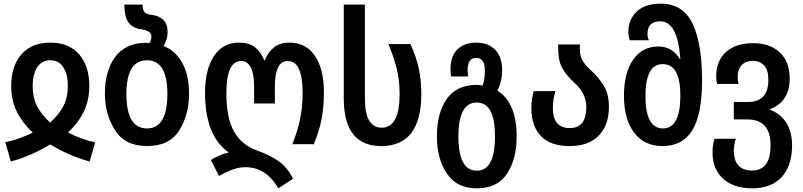

<svg xmlns="http://www.w3.org/2000/svg" viewBox="-20 -785 4371 1045"><path d="M39 94Q147 65 253 1Q355 63 468 94L498 -10Q418 -28 350 -64Q406 -116 436 -177.5Q466 -239 466 -317Q466 -426 410.5 -489.5Q355 -553 254 -553Q153 -553 97 -489.5Q41 -426 41 -317Q41 -239 71.5 -177.5Q102 -116 158 -63Q123 -46 84 -32Q45 -18 9 -11ZM253 -118Q208 -158 183 -204.5Q158 -251 158 -318Q158 -382 183 -419.5Q208 -457 254 -457Q300 -457 324.5 -419Q349 -381 349 -318Q349 -254 324.5 -207Q300 -160 253 -118Z M780 10Q903 10 956 -76Q1009 -162 1009 -274Q1009 -378 970.5 -445Q932 -512 870 -534Q879 -550 885.5 -568.5Q892 -587 892 -613Q892 -654 869 -676.5Q846 -699 811 -703Q781 -706 768.5 -717Q756 -728 756 -760H657Q657 -690 681.5 -660Q706 -630 752 -625Q804 -617 804 -587Q804 -567 793 -550Q786 -552 778 -552Q770 -552 763 -552Q659 -547 605 -472.5Q551 -398 551 -274Q551 -164 605.5 -77Q660 10 780 10ZM780 -86Q668 -86 668 -273Q668 -457 780 -457Q891 -457 891 -274Q891 -86 780 -86Z M1495 240 1575 188Q1546 128 1498 93.5Q1450 59 1376 33Q1294 3 1253 -70.5Q1212 -144 1212 -276Q1212 -453 1292 -453Q1363 -453 1363 -312V-222H1476V-312Q1476 -453 1546 -453Q1627 -453 1627 -280Q1627 -200 1612.5 -133Q1598 -66 1571 0H1688Q1719 -76 1731 -140Q1743 -204 1743 -283Q1743 -408 1694.5 -480.5Q1646 -553 1556 -553Q1503 -553 1470.5 -526.5Q1438 -500 1421 -457H1418Q1402 -500 1369.5 -526.5Q1337 -553 1282 -553Q1193 -553 1144.5 -480Q1096 -407 1096 -279Q1096 -46 1225 45Q1197 51 1171.5 62.5Q1146 74 1128 86L1172 173Q1204 154 1241 139.5Q1278 125 1316 125Q1428 125 1495 240Z M2055 10Q2273 10 2273 -274Q2273 -350 2259 -413.5Q2245 -477 2214 -545H2094Q2124 -474 2139.5 -410.5Q2155 -347 2155 -275Q2155 -90 2058 -90Q1966 -90 1966 -247V-760H1851V-250Q1851 10 2055 10Z M2575 240Q2687 240 2739.5 160.5Q2792 81 2792 -42Q2792 -226 2687 -292Q2713 -341 2713 -406Q2713 -473 2676 -513Q2639 -553 2572 -553Q2508 -553 2470 -516.5Q2432 -480 2432 -410Q2432 -387 2435 -369H2528Q2525 -386 2525 -403Q2525 -470 2572 -470Q2619 -470 2619 -400Q2619 -352 2606 -319Q2593 -323 2576 -323Q2465 -323 2411.5 -246.5Q2358 -170 2358 -43Q2358 79 2412 159.5Q2466 240 2575 240ZM2575 144Q2475 144 2475 -42Q2475 -227 2575 -227Q2674 -227 2674 -43Q2674 144 2575 144Z M3081 10Q3182 10 3238 -46Q3294 -102 3294 -204Q3294 -272 3267 -317.5Q3240 -363 3190 -408Q3162 -435 3149 -458Q3136 -481 3136 -521V-543H3018V-522Q3018 -455 3039.5 -415.5Q3061 -376 3108 -333Q3171 -276 3171 -202Q3171 -88 3081 -88Q2989 -88 2989 -197Q2989 -222 2993 -245.5Q2997 -269 3003 -289H2885Q2872 -245 2872 -196Q2872 -100 2923.5 -45Q2975 10 3081 10Z M3586 10Q3695 10 3748 -76Q3801 -162 3801 -347Q3801 -550 3749 -657.5Q3697 -765 3576 -765Q3490 -765 3445 -721.5Q3400 -678 3400 -611Q3400 -587 3408 -566H3511Q3504 -584 3504 -600Q3504 -669 3574 -669Q3668 -669 3683 -464H3680Q3639 -532 3563 -532Q3476 -532 3426 -460Q3376 -388 3376 -263Q3376 -138 3430.5 -64Q3485 10 3586 10ZM3588 -86Q3493 -86 3493 -263Q3493 -436 3587 -436Q3683 -436 3683 -265Q3683 -86 3588 -86Z M4074 240Q4178 240 4234.5 178.5Q4291 117 4291 7Q4291 -70 4257.5 -120Q4224 -170 4167 -189Q4278 -230 4278 -357Q4278 -449 4224.5 -499.5Q4171 -550 4079 -550Q3985 -550 3931.5 -502Q3878 -454 3878 -368Q3878 -346 3883 -328H4000Q3995 -345 3995 -366Q3995 -409 4017.5 -431.5Q4040 -454 4077 -454Q4115 -454 4138.5 -429Q4162 -404 4162 -351Q4162 -230 4051 -230H3974V-135H4048Q4174 -135 4174 6Q4174 143 4073 143Q3976 143 3974 37Q3974 3 3985 -30H3869Q3858 2 3858 45Q3858 135 3915.5 187.5Q3973 240 4074 240Z"/></svg>

Font: Noto Sans Georgian Condensed Semi
Style: Regular
Weight: 600
Width: 3
Designer: Monotype Design Team
Foundry: Monotype Imaging Inc.
Version: Version 1.901